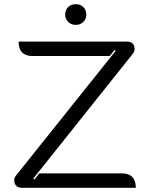

<svg xmlns="http://www.w3.org/2000/svg" viewBox="-20 -899 718 919"><path d="M48 -36Q48 -48 56 -58L534 -656L529 -660L505 -631H134Q102 -631 85.5 -648.5Q69 -666 69 -700H587Q624 -700 624 -664Q624 -652 616 -642L139 -44L145 -40L168 -69H565Q597 -69 613.5 -51.5Q630 -34 630 0H85Q68 0 58 -9.5Q48 -19 48 -36ZM292 -829Q292 -851 306 -865Q320 -879 343 -879Q365 -879 379 -865Q393 -851 393 -829Q393 -808 379 -794Q365 -780 343 -780Q321 -780 306.5 -794Q292 -808 292 -829Z"/></svg>

Font: K2D Light
Style: Regular
Weight: 300
Designer: Katatrad Aksorn Co.,Ltd.
Foundry: Cadson Demak Co.,Ltd.
Version: Version 1.000; ttfautohint (v1.6)